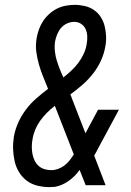

<svg xmlns="http://www.w3.org/2000/svg" viewBox="-20 -763 540 791"><path d="M185 8Q159 8 134.5 2Q110 -4 91 -18Q72 -32 59 -53Q46 -74 40.5 -98Q35 -122 34 -147.5Q33 -173 37 -199Q42 -228 54.5 -256.5Q67 -285 86 -310.5Q105 -336 129 -357Q153 -378 178 -397Q168 -422 158 -446.5Q148 -471 140.5 -497Q133 -523 129.5 -550Q126 -577 131 -606Q134 -624 140.5 -642Q147 -660 157.5 -676Q168 -692 183 -705.5Q198 -719 215 -727.5Q232 -736 251 -739.5Q270 -743 288 -743Q309 -743 330 -738Q351 -733 367.5 -721.5Q384 -710 395 -693Q406 -676 411 -656Q416 -636 417 -614.5Q418 -593 414 -572Q409 -542 396 -513.5Q383 -485 363.5 -460Q344 -435 320 -414Q296 -393 270 -374Q272 -369 274 -364Q276 -359 278 -353L332 -214L384 -311H470L386 -155Q382 -147 377.5 -138.5Q373 -130 368 -122L415 0H333L308 -63Q290 -37 262.5 -17.5Q235 2 205 7H199ZM241 -444Q258 -457 274 -472Q290 -487 303 -504.5Q316 -522 325 -541.5Q334 -561 337 -581Q340 -597 339.5 -613Q339 -629 333 -642.5Q327 -656 314.5 -664.5Q302 -673 286 -673Q271 -673 256.5 -666.5Q242 -660 232 -648.5Q222 -637 216 -622.5Q210 -608 207 -593Q204 -573 206 -553Q208 -533 213.5 -515Q219 -497 226 -479Q233 -461 241 -444ZM191 -62Q205 -62 219 -67Q233 -72 245 -81Q257 -90 266.5 -102Q276 -114 284 -127L206 -327Q189 -314 173.5 -298.5Q158 -283 145.5 -265.5Q133 -248 125 -228.5Q117 -209 114 -189Q111 -174 111 -159Q111 -144 113.5 -130Q116 -116 122 -103Q128 -90 138 -80.5Q148 -71 162 -66.5Q176 -62 191 -62Z"/></svg>

Font: Iosevka Gothic
Style: Italic
Weight: 400
Italic angle: -9°
Monospace: yes
Designer: Belleve Invis
Foundry: Belleve Invis
Version: Version 15.5.1; ttfautohint (v1.8.4)